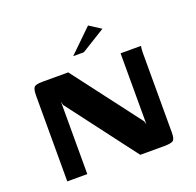

<svg xmlns="http://www.w3.org/2000/svg" viewBox="-113 -747 882 865"><g transform="rotate(-20 327.5 -314.0)"><path d="M67 0V-409Q67 -441 75 -450.5Q83 -460 115 -460H239L485 -136L490 -120V-460H588Q587 -458 586 -449Q585 -440 585 -429Q585 -418 585 -410V-45Q585 -14 574 -7Q563 0 531 0H417L167 -330L163 -347V0ZM285 -521 395 -628 451 -592 336 -521Z"/></g></svg>

Font: Genos Thin SemiBold
Style: Regular
Weight: 600
Version: Version 1.010